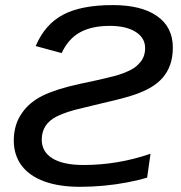

<svg xmlns="http://www.w3.org/2000/svg" viewBox="-20 -718 707 748"><path d="M292 9.8Q211.4 9.8 154.3 -10.7Q94.7 -32.2 64.2 -73Q33.7 -113.8 33.7 -170.4Q33.7 -202.1 42 -229.5Q50.3 -256.8 66.4 -278.8Q94.7 -319.8 146.7 -345.5Q198.7 -371.1 290.5 -391.1L350.1 -403.8Q382.3 -411.1 403.6 -416.3Q424.8 -421.4 435.1 -424.3Q461.9 -432.1 483.9 -442.9Q507.3 -454.1 520.5 -469.2Q545.4 -493.2 545.4 -530.8Q545.4 -570.3 508.5 -593.8Q471.7 -617.2 407.7 -617.2Q337.4 -617.2 291.7 -592Q246.1 -566.9 220.2 -511.2L119.1 -538.6Q154.8 -623 225.6 -660.6Q296.4 -698.2 419.4 -698.2Q530.8 -698.2 592 -655.3Q653.3 -612.3 653.3 -533.2Q653.3 -494.6 642.8 -465.3Q632.3 -436 612.8 -414.1Q594.2 -393.1 567.4 -377.4Q540.5 -361.8 505.4 -349.6Q487.8 -343.3 456.8 -335Q425.8 -326.7 380.4 -316.4L304.2 -297.9Q238.8 -283.2 202.6 -265.1Q142.6 -235.8 142.6 -173.8Q142.6 -126.5 184.6 -100.8Q226.6 -75.2 305.2 -75.2Q439.5 -75.2 566.4 -119.1L553.2 -25.9Q517.1 -15.1 474.1 -7.1Q431.2 1 384.8 5.4Q338.4 9.8 292 9.8Z"/></svg>

Font: Arimo Medium
Style: Italic
Weight: 500
Italic angle: -12°
Designer: Steve Matteson
Foundry: Monotype Imaging Inc.
Version: Version 1.33